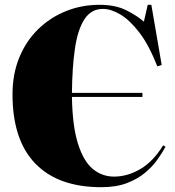

<svg xmlns="http://www.w3.org/2000/svg" viewBox="-20 -764 729 798"><path d="M401 14Q222 14 127 -84Q32 -182 32 -372Q32 -456 60 -524.5Q88 -593 138 -642Q188 -691 253.5 -717.5Q319 -744 393 -744Q459 -744 503.5 -722Q548 -700 578 -674L594 -744H609L652 -494L634 -488Q599 -577 559 -629Q519 -681 480 -704Q441 -727 408 -727Q359 -727 331 -684Q303 -641 291.5 -562.5Q280 -484 279 -378H572V-361H279Q281 -240 304 -167Q327 -94 365.5 -62Q404 -30 454 -30Q510 -30 563.5 -61.5Q617 -93 658 -160L668 -154Q655 -130 634.5 -101Q614 -72 583 -46Q552 -20 507.5 -3Q463 14 401 14Z"/></svg>

Font: Display Black
Style: Regular
Weight: 900
Designer: Latin by Veronika Burian and Jose Scaglione. Greek by Irene Vlachou. Cyrillic by Vera Evstafieva.
Foundry: TypeTogether
Version: Version 3.002